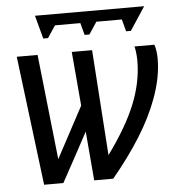

<svg xmlns="http://www.w3.org/2000/svg" viewBox="-51 -735 704 781"><g transform="rotate(-5 301.5 -344.0)"><path d="M285.2 -200.7Q258.3 -150.4 231 -100.3Q203.6 -50.3 176.3 0H97.7L32.2 -528.3H117.2L164.1 -98.6Q191.9 -150.9 220 -203.1Q248 -255.4 275.9 -307.6L256.8 -528.3H339.8L369.1 -97.2Q448.2 -205.6 483.9 -294.4Q519.5 -383.3 519.5 -469.7Q519.5 -482.4 518.1 -497.1Q516.6 -511.7 513.2 -528.3H594.2Q602.5 -503.4 602.5 -470.2Q602.5 -393.6 570.3 -307.6Q544.4 -236.8 496.8 -160.2Q449.2 -83.5 379.9 0H302.2ZM198.2 -642.1 165.5 -592.8H146L120.6 -688H566.4L503.9 -592.8H484.4L471.2 -642.1H367.2L334.5 -592.8H314.9L301.8 -642.1Z"/></g></svg>

Font: Arimo
Style: Italic
Weight: 400
Italic angle: -12°
Designer: Steve Matteson
Foundry: Monotype Imaging Inc.
Version: Version 1.33